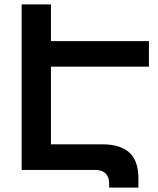

<svg xmlns="http://www.w3.org/2000/svg" viewBox="-20 -777 723 878"><path d="M661 -472H213V-117H448Q530 -117 571.5 -79.5Q613 -42 613 40V81H479V61Q479 32 462.5 16Q446 0 416 0H79V-757H213V-589H661Z"/></svg>

Font: Montserrat arm Medium
Style: Regular
Weight: 500
Designer: Julieta Ulanovsky
Foundry: Julieta Ulanovsky
Version: Version 6.000;PS 006.000;hotconv 1.0.88;makeotf.lib2.5.64775